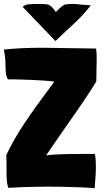

<svg xmlns="http://www.w3.org/2000/svg" viewBox="-37 -945 531 973"><path d="M160 -925Q187 -925 199 -923Q211 -922 220 -914.5Q229 -907 236 -897.5Q243 -888 246 -884Q249 -887 263 -901Q277 -915 291 -922Q310 -925 332 -925Q352 -925 370 -922L423 -918Q398 -885 371 -857.5Q344 -830 300 -790L244 -737L78 -910Q89 -921 107.5 -923Q126 -925 160 -925ZM393 -165H444Q449 -138 449 -98Q449 -69 445 -21L443 8Q321 1 209 1Q102 1 6 7Q-4 -9 -4 -78V-122Q-4 -149 -5 -159Q31 -237 89.5 -324Q148 -411 230 -520Q239 -533 237 -532Q197 -537 125 -540Q53 -543 3 -543Q-5 -557 -7 -573Q-9 -589 -9 -615Q-9 -637 -12 -660Q-15 -683 -17 -694Q69 -703 180 -703Q224 -703 312 -701Q402 -699 450 -699Q453 -676 453 -649Q453 -611 452 -591L451 -532Q406 -457 297 -303Q236 -216 197 -158Q251 -165 393 -165Z"/></svg>

Font: Londrina Solid Black
Style: Regular
Weight: 900
Designer: Marcelo Magalhaes
Foundry: Marcelo Magalhães
Version: Version 1.002